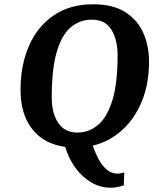

<svg xmlns="http://www.w3.org/2000/svg" viewBox="-20 -680 717 898"><path d="M677 -392Q677 -287 643 -205Q609 -123 549.5 -70Q490 -17 414 1Q425 34 441 64Q457 94 479 113Q501 132 529 132Q545 132 561 126L559 187Q526 198 498 198Q448 198 405 172Q362 146 331 102.5Q300 59 285 7Q184 -7 130 -77Q76 -147 76 -259Q76 -375 115.5 -465.5Q155 -556 231 -608Q307 -660 416 -660Q509 -660 566.5 -623Q624 -586 650.5 -525.5Q677 -465 677 -392ZM530 -421Q530 -493 501.5 -540.5Q473 -588 409 -588Q353 -588 311 -552.5Q269 -517 245.5 -437.5Q222 -358 222 -225Q222 -150 252.5 -105Q283 -60 342 -60Q394 -60 436.5 -94Q479 -128 504.5 -207.5Q530 -287 530 -421Z"/></svg>

Font: Arsenal SC
Style: Bold Italic
Weight: 700
Italic angle: -9.10001°
Designer: Andrij Shevchenko
Foundry: Stairsfor
Version: Version 2.001; ttfautohint (v1.8.4.7-5d5b)